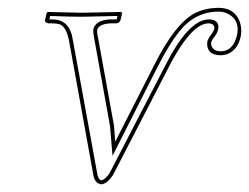

<svg xmlns="http://www.w3.org/2000/svg" viewBox="-20 -462 641 494"><path d="M516.6 -401.9Q477.1 -401.9 426.3 -312Q419.9 -300.8 414.6 -290L270.5 -11.2Q255.4 10.7 241.2 12.2Q225.1 10.7 220.7 -8.8L158.2 -354Q151.4 -392.6 133.8 -399.4Q125.5 -401.9 115.2 -401.9H104.5Q96.2 -403.3 95.7 -409.2L100.1 -429.2L103.5 -431.2Q104.5 -431.2 190.4 -429.2L290.5 -431.2L294.4 -429.2L290 -410.2Q287.6 -402.8 279.3 -401.9H262.2Q233.4 -399.4 230 -384.8Q229 -377.9 233.9 -356L273.4 -138.2L276.4 -97.2L376.5 -293.9Q431.2 -403.3 483.4 -429.2Q509.3 -441.4 542 -441.9Q583 -441.9 596.7 -406.7Q603 -388.7 599.6 -369.1Q591.3 -330.6 561.5 -321.8Q555.2 -320.3 548.8 -319.8Q516.6 -319.8 513.2 -344.2Q512.7 -350.6 513.7 -356Q515.1 -362.3 526.4 -377.4Q530.3 -383.3 531.7 -389.2Q531.7 -401.4 516.6 -401.9ZM516.6 -412.1Q540.5 -412.1 542 -394Q542 -390.1 541.5 -386.7Q539.1 -376 527.8 -362.3Q524.9 -357.4 523.4 -354Q521.5 -335.4 540.5 -330.6Q544.9 -330.1 548.8 -330.1Q576.2 -330.1 587.4 -363.3Q588.9 -367.7 589.8 -371.1Q598.1 -409.7 566.9 -426.3Q560.1 -429.7 553.2 -431.2Q547.4 -432.1 542 -432.1Q481.9 -432.1 440.4 -379.9Q415 -347.7 385.3 -289.6L269.5 -61L263.2 -136.7L224.1 -354Q218.8 -379.9 220.2 -387.2Q226.6 -409.7 261.7 -412.1H279.3H280.3L282.2 -420.9Q223.6 -419.4 190.4 -418.9Q160.2 -418.9 108.9 -420.9L106.9 -412.1H115.2Q153.3 -412.1 164.6 -373Q166.5 -365.2 168 -356L231 -10.7Q234.9 1.5 241.2 2Q250.5 0 261.7 -16.1L405.8 -294.4Q465.3 -411.1 516.6 -412.1Z"/></svg>

Font: Linux Biolinum Outline O
Style: Italic
Weight: 400
Italic angle: -12°
Designer: Philipp H. Poll
Foundry: Philipp H. Poll
Version: Version 0.6.2